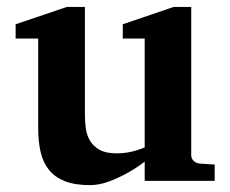

<svg xmlns="http://www.w3.org/2000/svg" viewBox="-20 -520 660 552"><path d="M396 0V-55.2Q371.1 -36.1 344.2 -21.5Q321.3 -8.8 293.5 1.7Q265.6 12.2 237.8 12.2Q195.3 12.2 166.7 1Q138.2 -10.3 121.1 -31.2Q104 -52.2 96.9 -82.5Q89.8 -112.8 89.8 -150.9V-409.2H24.9V-450.2L171.9 -500H224.1V-189.9Q224.1 -171.4 226.6 -151.9Q229 -132.3 238.3 -116.2Q247.6 -100.1 265.9 -89.6Q284.2 -79.1 315.9 -79.1Q331.5 -79.1 345.9 -81.5Q360.4 -84 371.6 -87.4Q384.3 -91.3 396 -96.2V-409.2H333V-450.2L479 -500H529.8V-73.2Q529.8 -64 536.9 -57.4Q543.9 -50.8 553.2 -49.8L597.2 -46.9V0Z"/></svg>

Font: Charis SIL Eur
Style: Bold
Weight: 700
Foundry: SIL International
Version: Version 5.000